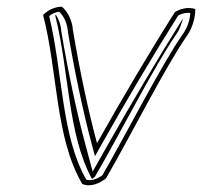

<svg xmlns="http://www.w3.org/2000/svg" viewBox="-20 -540 604 574"><path d="M109 -495C153 -324 145 -127 226 10C251 21 280 7 297 -7C364 -122 478 -347 539 -433C558 -460 564 -493 564 -513C542 -520 520 -514 503 -504C425 -381 345 -245 270 -112C245 -204 218 -330 198 -450C196 -478 183 -505 165 -520C143 -520 120 -508 109 -495ZM127 -492C135 -499 147 -504 157 -505C172 -491 181 -469 183 -446H184L183 -445C203 -325 230 -199 255 -106L264 -73L283 -107C357 -238 437 -374 513 -494C525 -500 537 -503 549 -501C548 -482 541 -459 528 -440C466 -353 353 -131 286 -16C271 -5 253 2 238 -3C163 -133 168 -322 127 -492ZM145 -494C187 -328 182 -138 255 -5C258 -7 260 -9 264 -12C331 -126 445 -349 506 -436C517 -451 523 -469 527 -485C453 -367 376 -237 304 -110L257 -27L235 -109C210 -201 183 -327 163 -448C162 -466 156 -482 147 -496Z"/></svg>

Font: Snowfall
Style: EcoObl
Weight: 400
Designer: Jasper
Foundry: Cannot Into Space Fonts
Version: Version 0.9